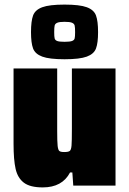

<svg xmlns="http://www.w3.org/2000/svg" viewBox="-20 -808 563 836"><path d="M39 -182V-510H229V-239Q229 -190 231 -172.5Q233 -155 238.5 -150.5Q244 -146 260 -146Q278 -146 284 -151Q290 -156 291.5 -174.5Q293 -193 293 -247V-510H483V0H299L295 -57H285Q251 8 166 8Q111 8 84 -12.5Q57 -33 48 -72.5Q39 -112 39 -182ZM115 -668Q115 -716 124 -740.5Q133 -765 164 -776.5Q195 -788 261 -788Q327 -788 358 -776.5Q389 -765 398 -740.5Q407 -716 407 -668Q407 -621 398 -597Q389 -573 358 -561.5Q327 -550 261 -550Q195 -550 164 -561.5Q133 -573 124 -597Q115 -621 115 -668ZM307 -668Q307 -689 305 -697Q303 -705 293.5 -709Q284 -713 261 -713Q239 -713 229.5 -709Q220 -705 218 -697Q216 -689 216 -668Q216 -648 218 -640.5Q220 -633 229 -629.5Q238 -626 261 -626Q284 -626 293.5 -629.5Q303 -633 305 -640.5Q307 -648 307 -668Z"/></svg>

Font: Saira Semi Condensed Black
Style: Regular
Weight: 900
Width: 4
Designer: Hector Gatti with collaboration of the Omnibus-Type team
Foundry: Omnibus-Type
Version: Version 1.001; ttfautohint (v1.8)